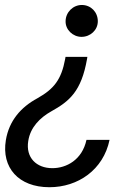

<svg xmlns="http://www.w3.org/2000/svg" viewBox="-20 -570 552 783"><path d="M334.9 -329.2 336.3 -338.1H247.2L245.7 -329.2C230.1 -245.4 200.3 -207.4 132.8 -169.4C64.3 -132.5 17 -77.1 3.9 1.4C-14.6 113.3 55.4 193.5 181.5 193.5C297.9 193.5 401.3 122.9 426.8 0.4H332.7C315 82 251.1 115.8 193.5 115.8C128.6 115.8 84.2 72.8 95.2 5C103.7 -51.1 143.5 -90.2 188.9 -115.8C263.1 -157 311.8 -197.4 334.9 -329.2ZM247.5 -484C246.4 -448.9 277 -419.7 312.5 -419.7C348.4 -419.7 379.3 -447.4 378.9 -484C378.6 -520.6 350.9 -549.7 313.6 -549.7C278.1 -549.7 248.2 -520.6 247.5 -484Z"/></svg>

Font: Margiela Sans Text
Style: Italic
Weight: 400
Italic angle: -9.39999°
Designer: Stefan Endress, Andreas Faust
Version: Version 1.100;FEAKit 1.0